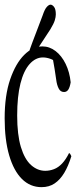

<svg xmlns="http://www.w3.org/2000/svg" viewBox="-23 -793 332 808"><path d="M204.1 -81.1Q241.2 -95.2 267.6 -148.9Q272.5 -147.5 277.3 -135.7Q264.6 -94.2 247.3 -65.4Q230 -36.6 206.8 -21Q183.6 -5.4 151.9 -5.4Q104 -5.4 69.3 -39.8Q34.7 -74.2 15.6 -139.4Q-3.4 -204.6 -3.4 -294.9Q-3.4 -391.6 19.8 -459Q43 -526.4 78.9 -562Q114.7 -597.7 155.3 -597.7Q185.5 -597.7 210.9 -578.1Q236.3 -558.6 253.2 -524.2Q270 -489.7 274.4 -446.8Q271 -425.8 264.4 -415.8Q257.8 -405.8 246.6 -405.8Q231.9 -405.8 224.6 -419.4Q216.3 -434.6 213.4 -458.5Q207 -504.4 200.2 -540.5Q194.8 -543 191.9 -544.4Q173.8 -551.3 157.7 -551.3Q126.5 -551.3 101.6 -523.4Q76.7 -495.6 63 -441.4Q49.3 -387.2 49.3 -306.6Q49.3 -226.1 64.9 -174.3Q80.6 -122.6 107.7 -98.4Q134.8 -74.2 167.5 -74.2Q186 -74.2 204.1 -81.1ZM211.9 -732.4Q211.9 -721.7 207.5 -707.3Q203.1 -692.9 188.5 -668.9Q147.9 -606.9 132.8 -584Q120.1 -563.5 107.4 -544.9L94.7 -561Q103.5 -588.9 113.3 -614.7L134.3 -669.9L156.2 -727.5Q165 -753.9 173.8 -763.7Q182.6 -773.4 189.7 -773.4Q196.8 -773.4 204.3 -764.2Q211.9 -754.9 211.9 -732.4Z"/></svg>

Font: Scarab Serif
Style: Condensed-Light
Weight: 300
Designer: John Roberts
Foundry: Scarab
Version: 1.0